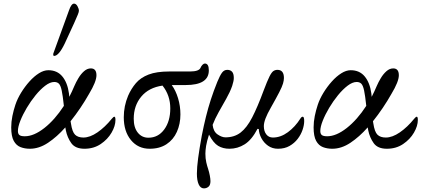

<svg xmlns="http://www.w3.org/2000/svg" viewBox="-20 -811 2337 1061"><path d="M145 11Q117 11 93.5 2Q70 -7 56 -32.5Q42 -58 42 -107Q42 -138 48.5 -170Q55 -202 65 -232Q76 -265 96.5 -298.5Q117 -332 142.5 -360.5Q168 -389 195 -406Q222 -423 247 -423Q296 -423 324.5 -388.5Q353 -354 361 -295Q362 -287 363 -276Q378 -305 391 -336Q400 -357 413.5 -379.5Q427 -402 444.5 -417.5Q462 -433 482 -433Q513 -433 513 -395Q513 -360 472 -292Q450 -253 424 -214.5Q398 -176 370 -141Q371 -134 372 -129Q379 -82 395 -66.5Q411 -51 441 -51Q477 -51 518.5 -79.5Q560 -108 598 -155Q607 -166 612 -166Q618 -166 618 -148Q618 -115 596.5 -78Q575 -41 536.5 -15Q498 11 447 11Q396 11 374 -20Q352 -51 344 -90Q342 -97 341 -107Q295 -55 245.5 -22Q196 11 145 11ZM79 -87Q79 -72 87 -65Q95 -58 117 -58Q167 -58 225 -103.5Q283 -149 333 -226Q327 -283 321 -311Q315 -339 305.5 -348.5Q296 -358 280 -358Q257 -358 230 -337.5Q203 -317 176.5 -284.5Q150 -252 128 -215Q106 -178 92.5 -144Q79 -110 79 -87ZM279 -502Q274 -502 274 -510Q274 -514 276 -519L361 -753Q374 -791 389 -791Q400 -791 408 -777Q416 -763 416 -751Q416 -745 410 -730Q404 -715 390 -684L338 -571Q305 -502 279 -502Z M807 11Q743 11 703.5 -37Q664 -85 664 -163Q664 -225 688 -282Q705 -321 731 -351.5Q757 -382 801 -399Q845 -416 916 -416H1030Q1079 -416 1088 -436Q1092 -446 1099 -453Q1106 -460 1112 -460Q1134 -460 1134 -422Q1134 -341 1006 -341H929Q951 -311 964 -268Q977 -225 977 -179Q977 -126 957.5 -82.5Q938 -39 900 -14Q862 11 807 11ZM719 -155Q719 -106 741.5 -78Q764 -50 800 -50Q854 -50 887.5 -95.5Q921 -141 921 -212Q921 -284 878 -338Q802 -327 760.5 -277Q719 -227 719 -155Z M1107 230Q1088 230 1078 208Q1068 186 1068 148Q1068 115 1075 62.5Q1082 10 1095 -61Q1106 -117 1118 -165.5Q1130 -214 1145 -260.5Q1160 -307 1181 -359Q1195 -393 1206.5 -409Q1218 -425 1236 -425Q1253 -425 1262.5 -414.5Q1272 -404 1272 -380Q1272 -370 1269.5 -360Q1267 -350 1263 -336Q1251 -302 1230 -265Q1209 -228 1188.5 -191.5Q1168 -155 1155 -121Q1159 -84 1182.5 -68Q1206 -52 1226 -52Q1275 -52 1309.5 -78.5Q1344 -105 1373.5 -162Q1403 -219 1437 -311Q1457 -364 1469 -388Q1481 -412 1491 -418.5Q1501 -425 1513 -425Q1549 -425 1549 -380Q1549 -367 1544 -349.5Q1539 -332 1523 -301Q1507 -270 1476 -215Q1457 -182 1447.5 -157Q1438 -132 1438 -114Q1438 -86 1451.5 -68.5Q1465 -51 1488 -51Q1531 -51 1571 -80.5Q1611 -110 1640 -156Q1646 -166 1653 -166Q1661 -166 1661 -142Q1661 -120 1652 -93.5Q1643 -67 1625 -43.5Q1607 -20 1580 -4.5Q1553 11 1516 11Q1485 11 1461.5 -5.5Q1438 -22 1424.5 -47.5Q1411 -73 1410 -98L1403 -99Q1371 -38 1332 -13.5Q1293 11 1248 11Q1212 11 1185.5 -5Q1159 -21 1135 -67Q1123 -30 1119 -5Q1115 20 1115 38Q1115 65 1120 86.5Q1125 108 1130 122Q1136 141 1139.5 159.5Q1143 178 1143 190Q1143 212 1132 221Q1121 230 1107 230Z M1816 11Q1788 11 1764.5 2Q1741 -7 1727 -32.5Q1713 -58 1713 -107Q1713 -138 1719.5 -170Q1726 -202 1736 -232Q1747 -265 1767.5 -298.5Q1788 -332 1813.5 -360.5Q1839 -389 1866 -406Q1893 -423 1918 -423Q1967 -423 1995.5 -388.5Q2024 -354 2032 -295Q2033 -287 2034 -276Q2049 -305 2062 -336Q2071 -357 2084.5 -379.5Q2098 -402 2115.5 -417.5Q2133 -433 2153 -433Q2184 -433 2184 -395Q2184 -360 2143 -292Q2121 -253 2095 -214.5Q2069 -176 2041 -141Q2042 -134 2043 -129Q2050 -82 2066 -66.5Q2082 -51 2112 -51Q2148 -51 2189.5 -79.5Q2231 -108 2269 -155Q2278 -166 2283 -166Q2289 -166 2289 -148Q2289 -115 2267.5 -78Q2246 -41 2207.5 -15Q2169 11 2118 11Q2067 11 2045 -20Q2023 -51 2015 -90Q2013 -97 2012 -107Q1966 -55 1916.5 -22Q1867 11 1816 11ZM1750 -87Q1750 -72 1758 -65Q1766 -58 1788 -58Q1838 -58 1896 -103.5Q1954 -149 2004 -226Q1998 -283 1992 -311Q1986 -339 1976.5 -348.5Q1967 -358 1951 -358Q1928 -358 1901 -337.5Q1874 -317 1847.5 -284.5Q1821 -252 1799 -215Q1777 -178 1763.5 -144Q1750 -110 1750 -87Z"/></svg>

Font: Junicode SmExp
Style: Italic
Weight: 400
Width: 6
Italic angle: -11°
Designer: Peter S. Baker
Version: Version 2.205; ttfautohint (v1.8.4)